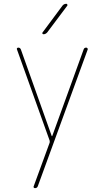

<svg xmlns="http://www.w3.org/2000/svg" viewBox="-20 -770 540 1010"><path d="M241.2 -30.3 69.3 -509.8Q67.4 -513.7 69.8 -516.6Q72.3 -519.5 76.2 -519.5Q85.9 -519.5 89.8 -509.8L252 -54.7Q252 -53.7 253.9 -53.7Q254.9 -53.7 254.9 -54.7L419.9 -509.8Q422.9 -519.5 433.6 -519.5Q436.5 -519.5 439.5 -516.6Q442.4 -513.7 441.4 -509.8L178.7 210Q174.8 219.7 164.1 219.7Q160.2 219.7 157.7 216.8Q155.3 213.9 157.2 210L241.2 -19.5Q242.2 -25.4 241.2 -30.3ZM209 -589.8Q205.1 -589.8 203.1 -593.3Q201.2 -596.7 204.1 -599.6L308.6 -740.2Q316.4 -750 329.1 -750Q332 -750 334 -746.6Q335.9 -743.2 334 -740.2L228.5 -599.6Q219.7 -589.8 209 -589.8Z"/></svg>

Font: Rounded-X Mgen+ 1mn thin
Style: Regular
Weight: 100
Designer: [Source Han Sans]
Ryoko NISHIZUKA  (kana & ideographs); Paul D. Hunt (Latin, Greek & Cyrillic); Wenlong ZHANG  (bopomofo
Version: Version 1.059.20150602